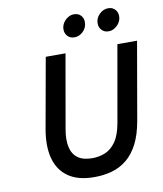

<svg xmlns="http://www.w3.org/2000/svg" viewBox="-98 -987 915 1077"><g transform="rotate(-10 360.0 -448.0)"><path d="M352 12Q260.5 12 205 -26.2Q149.5 -64.5 130.5 -135Q111.5 -205.5 129 -303L200 -700H312.5L239 -281Q228.5 -221.5 237.8 -179.8Q247 -138 277 -116.2Q307 -94.5 359 -94.5Q398.5 -94.5 433.2 -109Q468 -123.5 493.8 -160.5Q519.5 -197.5 531.5 -265L608 -700H720L643 -257.5Q629.5 -180.5 602.8 -128.5Q576 -76.5 538 -45.5Q500 -14.5 453 -1.2Q406 12 352 12ZM573 -779.5Q548.5 -779.5 533.8 -795.2Q519 -811 519 -833Q519 -864 541.5 -885.8Q564 -907.5 591.5 -907.5Q615.5 -907.5 630.2 -892Q645 -876.5 645 -854Q645 -833.5 634.5 -816.8Q624 -800 607.5 -789.8Q591 -779.5 573 -779.5ZM378 -779.5Q354 -779.5 339.2 -795.2Q324.5 -811 324.5 -833Q324.5 -853.5 335 -870.2Q345.5 -887 362 -897.2Q378.5 -907.5 396 -907.5Q421.5 -907.5 435.8 -892Q450 -876.5 450 -854Q450 -823 428 -801.2Q406 -779.5 378 -779.5Z"/></g></svg>

Font: Overpass SemiBold
Style: Italic
Weight: 600
Italic angle: -10°
Designer: Delve Withrington, Dave Bailey, Thomas Jockin
Foundry: Delve Fonts LLC
Version: Version 4.000